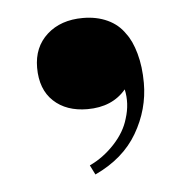

<svg xmlns="http://www.w3.org/2000/svg" viewBox="-34 -191 346 362"><g transform="rotate(-5 139.0 -10.0)"><path d="M135 -158Q161 -158 181.5 -148.5Q202 -139 214 -121Q225 -107 232 -82Q239 -57 239 -26Q239 24 213 68.5Q187 113 133 138L124 120Q150 108 171 85.5Q192 63 199 38Q208 10 202 -17Q176 14 129 14Q89 14 65 -8.5Q41 -31 41 -72Q41 -111 67 -134.5Q93 -158 135 -158Z"/></g></svg>

Font: Playfair Display Black
Style: Regular
Weight: 900
Designer: Claus Eggers Sørensen
Foundry: Claus Eggers Sørensen
Version: Version 1.203